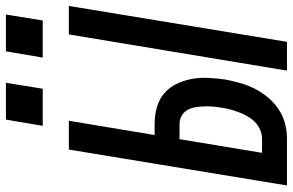

<svg xmlns="http://www.w3.org/2000/svg" viewBox="-190 -797 987 647"><g transform="rotate(-90 303.5 -473.5)"><path d="M389 0 511 -735H607L486 0ZM2 0 123 -735H220L172 -446H209Q238 -446 265 -438.5Q292 -431 312 -414Q332 -397 344 -372.5Q356 -348 361 -320.5Q366 -293 364.5 -264.5Q363 -236 359 -207Q354 -182 347 -157Q340 -132 328 -108.5Q316 -85 298.5 -64Q281 -43 258.5 -28Q236 -13 210.5 -6.5Q185 0 160 0ZM112 -84H160Q175 -84 190 -90.5Q205 -97 216 -108Q227 -119 235 -133Q243 -147 248.5 -161.5Q254 -176 258 -190.5Q262 -205 264 -220Q264 -221 264 -221Q264 -221 264 -221Q267 -236 268 -251Q269 -266 268.5 -280.5Q268 -295 265.5 -309.5Q263 -324 256 -336Q249 -348 236.5 -355Q224 -362 209 -362H158ZM433 -823 454 -947H578L558 -823ZM203 -823 224 -947H348L328 -823Z"/></g></svg>

Font: Iosevka SS04 Md Ex Obl
Style: Regular
Weight: 500
Width: 7
Italic angle: -9°
Monospace: yes
Designer: Belleve Invis
Foundry: Belleve Invis
Version: Version 19.0.0; ttfautohint (v1.8.4)